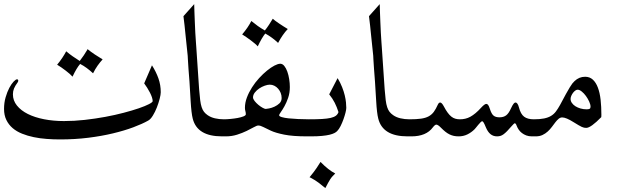

<svg xmlns="http://www.w3.org/2000/svg" viewBox="-20 -726 3083 950"><path d="M731.9 -402.8Q752.4 -370.6 763.9 -338.1Q775.4 -305.7 775.4 -269.5Q775.4 -257.8 770 -237.1Q764.6 -216.3 756.1 -194.3Q747.6 -172.4 736.3 -154.1Q725.1 -135.7 713.4 -129.4Q684.1 -112.8 639.6 -96.2Q595.2 -79.6 539.3 -66.2Q483.4 -52.7 417 -44.4Q350.6 -36.1 276.4 -36.1Q244.1 -36.1 210.9 -38.6Q177.7 -41 147 -47.4Q116.2 -53.7 89.4 -64.5Q62.5 -75.2 42.7 -92Q22.9 -108.9 11.5 -132.3Q0 -155.8 0 -187Q0 -217.8 7.8 -244.6Q15.6 -271.5 26.1 -291.3Q36.6 -311 47.4 -322.3Q58.1 -333.5 64 -333.5Q70.3 -333.5 70.3 -326.7Q70.3 -322.8 67.4 -318.4Q54.7 -301.3 49.3 -288.1Q43.9 -274.9 43.9 -259.3Q43.9 -228.5 63.7 -203.9Q83.5 -179.2 117.7 -162.1Q151.9 -145 198 -136Q244.1 -127 296.4 -127Q347.2 -127 399.4 -132.8Q451.7 -138.7 500.5 -147.7Q549.3 -156.7 592 -168Q634.8 -179.2 666.7 -190.2Q698.7 -201.2 717 -210.7Q735.4 -220.2 735.4 -225.6Q735.4 -233.9 731.7 -244.9Q728 -255.9 721.9 -267.8Q715.8 -279.8 708.3 -291.7Q700.7 -303.7 693.4 -313.5ZM307.6 -472.2Q324.2 -458 339.8 -447.3Q355.5 -436.5 374.5 -424.3Q396.5 -453.1 411.1 -478.5L413.1 -482.9Q430.7 -468.8 448.7 -456.8Q466.8 -444.8 487.8 -432.1Q475.1 -418.5 463.1 -401.6Q451.2 -384.8 440.4 -363.3Q425.3 -377.4 409.4 -389.2Q393.6 -400.9 376.5 -409.7Q358.4 -388.7 338.9 -346.7Q334 -352.5 325 -360.4Q315.9 -368.2 305.2 -376.5Q294.4 -384.8 283.2 -392.6Q272 -400.4 262.7 -405.8Q276.9 -422.9 288.1 -439.7Q299.3 -456.5 307.6 -472.2Z M887.7 -646 940.9 -705.6Q940.9 -690.9 941.9 -669.7Q942.9 -648.4 943.8 -620.6L946.3 -564.9Q947.8 -534.2 949.5 -516.1Q951.2 -498 951.2 -492.7L965.3 -283.7Q967.8 -252 970.5 -230.7Q973.1 -209.5 977.8 -195.6Q982.4 -181.6 989.5 -172.6Q996.6 -163.6 1007.3 -156.2Q1022.5 -145.5 1043.5 -140.6Q1064.5 -135.7 1087.9 -135.7H1092.8Q1096.7 -135.7 1099.4 -132.1Q1102.1 -128.4 1103.8 -122.6Q1105.5 -116.7 1106.4 -109.1Q1107.4 -101.6 1107.4 -93.8Q1107.4 -77.6 1103.8 -64.5Q1100.1 -51.3 1092.8 -51.3H1078.1Q955.6 -51.3 933.6 -139.2Q926.8 -165.5 923.3 -226.1L917.5 -322.3L912.6 -385.3Q910.2 -415 909.7 -431.4Q909.2 -447.8 908.7 -450.2L896.5 -567.4Q895.5 -579.6 893.3 -598.9Q891.1 -618.2 887.7 -646Z M1223.6 -622.1Q1240.2 -608.4 1255.6 -597.4Q1271 -586.4 1290.5 -575.2Q1301.8 -589.4 1311 -603.5Q1320.3 -617.7 1329.6 -633.3Q1334.5 -628.9 1342.5 -622.8Q1350.6 -616.7 1360.8 -609.9Q1371.1 -603 1382.1 -595.9Q1393.1 -588.9 1403.8 -582.5Q1378.4 -555.7 1356 -513.7Q1326.7 -541.5 1292.5 -560.1Q1275.4 -539.1 1255.4 -496.6Q1250.5 -502.4 1241.2 -510.3Q1231.9 -518.1 1220.9 -526.4Q1210 -534.7 1198.5 -542.5Q1187 -550.3 1178.2 -555.7Q1207 -589.4 1223.6 -622.1ZM1231.9 -244.1Q1231.9 -236.3 1239.7 -226.3Q1247.6 -216.3 1258.1 -207.5Q1268.6 -198.7 1279.1 -192.9Q1289.6 -187 1294.9 -187Q1298.8 -187 1311.5 -189.5Q1324.2 -191.9 1338.1 -198.2Q1352.1 -204.6 1362.8 -214.8Q1373.5 -225.1 1373.5 -241.2Q1373.5 -254.4 1368.9 -266.1Q1364.3 -277.8 1356.2 -287.1Q1348.1 -296.4 1337.4 -301.8Q1326.7 -307.1 1314.9 -307.1Q1304.2 -307.1 1289.8 -302Q1275.4 -296.9 1262.7 -288.3Q1250 -279.8 1241 -268.3Q1231.9 -256.8 1231.9 -244.1ZM1087.9 -135.7Q1102.1 -135.7 1120.6 -137.5Q1139.2 -139.2 1156 -142.3Q1172.9 -145.5 1184.6 -150.1Q1196.3 -154.8 1196.3 -160.6Q1196.3 -168.9 1194.1 -176.5Q1191.9 -184.1 1191.9 -192.4Q1191.9 -217.8 1201.7 -243.7Q1211.4 -269.5 1227.1 -293.9Q1242.7 -318.4 1262.2 -339.6Q1281.7 -360.8 1301.3 -376.7Q1320.8 -392.6 1338.1 -401.6Q1355.5 -410.6 1366.7 -410.6Q1377.9 -410.6 1386.7 -399.7Q1395.5 -388.7 1401.6 -371.8Q1407.7 -355 1410.9 -334.5Q1414.1 -314 1414.1 -295.4Q1414.1 -266.1 1405.8 -242.2Q1397.5 -218.3 1387.7 -200.7Q1377.9 -183.1 1369.6 -171.6Q1361.3 -160.2 1361.3 -155.3Q1361.3 -150.4 1374.3 -146.5Q1387.2 -142.6 1408 -140.4Q1428.7 -138.2 1455.1 -137Q1481.4 -135.7 1507.8 -135.7H1512.7Q1520 -135.7 1523.7 -122.6Q1527.3 -109.4 1527.3 -93.5Q1527.3 -77.6 1523.7 -64.5Q1520 -51.3 1512.7 -51.3H1498Q1429.2 -51.3 1386.5 -59.8Q1343.8 -68.4 1320.8 -79.1Q1297.4 -89.8 1283 -97.4Q1268.6 -105 1257.8 -105Q1251 -105 1236.1 -96.7Q1221.2 -88.4 1200.2 -78.1Q1179.2 -67.9 1153.1 -59.6Q1127 -51.3 1097.7 -51.3H1083Q1075.7 -51.3 1072 -64.5Q1068.4 -77.6 1068.4 -93.5Q1068.4 -109.4 1072 -122.6Q1075.7 -135.7 1083 -135.7Z M1502.9 -51.3Q1498 -51.3 1494.9 -57.4Q1491.7 -63.5 1490 -73Q1488.3 -82.5 1488.3 -93.5Q1488.3 -104.5 1490 -113.8Q1491.7 -123 1494.9 -129.4Q1498 -135.7 1502.9 -135.7H1507.8Q1546.9 -135.7 1573 -137.2Q1599.1 -138.7 1616 -142.6Q1632.8 -146.5 1641.8 -153.3Q1650.9 -160.2 1654.8 -171.4Q1646.5 -197.3 1636.2 -217.5Q1626 -237.8 1608.9 -259.3L1650.4 -339.4Q1664.1 -316.9 1672.6 -295.2Q1681.2 -273.4 1685.8 -254.2Q1690.4 -234.9 1691.9 -219.2Q1693.4 -203.6 1693.4 -192.4Q1693.4 -184.1 1689.5 -168.5Q1685.5 -152.8 1679.4 -135.7Q1673.3 -118.7 1665.3 -102.5Q1657.2 -86.4 1648.4 -77.6Q1643.6 -72.3 1634.5 -67.6Q1625.5 -63 1610.6 -59.3Q1595.7 -55.7 1573 -53.5Q1550.3 -51.3 1517.6 -51.3ZM1565.9 75.2Q1606 116.2 1638.7 132.3Q1631.3 139.6 1625.5 146Q1619.6 152.3 1614.3 160.4Q1608.9 168.5 1603.3 179Q1597.7 189.5 1589.8 204.6Q1573.7 190.9 1556.4 178Q1539.1 165 1518.6 154.3L1511.7 150.9Q1535.2 122.6 1547.1 104.5Q1559.1 86.4 1565.9 75.2Z M1805.7 -646 1858.9 -705.6Q1858.9 -690.9 1859.9 -669.7Q1860.8 -648.4 1861.8 -620.6L1864.3 -564.9Q1865.7 -534.2 1867.4 -516.1Q1869.1 -498 1869.1 -492.7L1883.3 -283.7Q1885.7 -252 1888.4 -230.7Q1891.1 -209.5 1895.8 -195.6Q1900.4 -181.6 1907.5 -172.6Q1914.6 -163.6 1925.3 -156.2Q1940.4 -145.5 1961.4 -140.6Q1982.4 -135.7 2005.9 -135.7H2010.7Q2014.6 -135.7 2017.3 -132.1Q2020 -128.4 2021.7 -122.6Q2023.4 -116.7 2024.4 -109.1Q2025.4 -101.6 2025.4 -93.8Q2025.4 -77.6 2021.7 -64.5Q2018.1 -51.3 2010.7 -51.3H1996.1Q1873.5 -51.3 1851.6 -139.2Q1844.7 -165.5 1841.3 -226.1L1835.4 -322.3L1830.6 -385.3Q1828.1 -415 1827.6 -431.4Q1827.1 -447.8 1826.7 -450.2L1814.5 -567.4Q1813.5 -579.6 1811.3 -598.9Q1809.1 -618.2 1805.7 -646Z M2626 -135.7Q2633.3 -135.7 2637 -122.6Q2640.6 -109.4 2640.6 -93.5Q2640.6 -77.6 2637 -64.5Q2633.3 -51.3 2626 -51.3H2611.3Q2596.2 -51.3 2584 -55.9Q2571.8 -60.5 2562.3 -67.9Q2552.7 -75.2 2546.4 -84.7Q2540 -94.2 2536.1 -104.5Q2532.2 -116.2 2526.4 -116.2Q2524.4 -116.2 2511.7 -102.1Q2498.5 -86.9 2489 -77.1Q2479.5 -67.4 2471.4 -61.5Q2463.4 -55.7 2455.8 -53.5Q2448.2 -51.3 2439.5 -51.3Q2420.4 -51.3 2407 -62.3Q2393.6 -73.2 2384.3 -95.2Q2377 -113.3 2373 -119.6Q2369.1 -126 2365.2 -126Q2362.8 -126 2357.4 -120.6Q2352.1 -115.2 2346.2 -108.2Q2340.3 -101.1 2335.2 -94.7Q2330.1 -88.4 2328.1 -86.4Q2312.5 -70.8 2292.7 -61Q2272.9 -51.3 2249.5 -51.3Q2236.3 -51.3 2225.1 -53.7Q2213.9 -56.2 2203.6 -61.3Q2193.4 -66.4 2183.3 -74.5Q2173.3 -82.5 2162.1 -93.8Q2147 -109.4 2138.7 -109.4Q2132.3 -109.4 2121.6 -95.7Q2088.9 -51.3 2015.6 -51.3H2001Q1993.7 -51.3 1990 -64.5Q1986.3 -77.6 1986.3 -93.5Q1986.3 -109.4 1990 -122.6Q1993.7 -135.7 2001 -135.7H2005.9Q2040.5 -135.7 2063.2 -138.9Q2085.9 -142.1 2101.1 -150.4Q2116.2 -158.7 2126.5 -172.6Q2136.7 -186.5 2146.5 -208.5Q2148.9 -213.9 2151.9 -216.3Q2154.8 -218.8 2157.7 -218.8Q2166 -218.8 2176.3 -199.2Q2186 -180.7 2195.1 -168.5Q2204.1 -156.2 2213.4 -148.9Q2222.7 -141.6 2232.9 -138.7Q2243.2 -135.7 2255.4 -135.7Q2269.5 -135.7 2282.2 -138.7Q2294.9 -141.6 2307.4 -148.4Q2319.8 -155.3 2333 -166.3Q2346.2 -177.2 2360.8 -193.4Q2377.9 -211.9 2386.2 -211.9Q2390.6 -211.9 2394.8 -207.3Q2398.9 -202.6 2403.8 -187.5Q2411.6 -162.6 2421.9 -154.1Q2432.1 -145.5 2451.2 -145.5Q2471.2 -145.5 2484.1 -155Q2497.1 -164.6 2508.3 -189.9Q2516.6 -207.5 2521.5 -213.1Q2526.4 -218.8 2530.3 -218.8Q2541.5 -218.8 2547.9 -193.8Q2556.2 -161.6 2573.2 -148.7Q2590.3 -135.7 2621.1 -135.7Z M2837.9 -282.2Q2832.5 -282.2 2826.4 -277.8Q2820.3 -273.4 2815.2 -266.6Q2810.1 -259.8 2806.6 -251.7Q2803.2 -243.7 2803.2 -236.3Q2803.2 -226.1 2809.6 -216.8Q2815.9 -207.5 2826.9 -200.4Q2837.9 -193.4 2852.3 -189.2Q2866.7 -185.1 2882.8 -185.1Q2893.1 -185.1 2897.5 -187.7Q2901.9 -190.4 2901.9 -198.2Q2901.9 -209 2895.3 -223.4Q2888.7 -237.8 2879.2 -251Q2869.6 -264.2 2858.4 -273.2Q2847.2 -282.2 2837.9 -282.2ZM2955.1 -146.5Q2903.3 -93.3 2880.9 -93.3Q2875 -93.3 2870.1 -94.2Q2865.2 -95.2 2858.6 -98.1Q2852.1 -101.1 2842.5 -106.7Q2833 -112.3 2817.9 -121.6Q2780.8 -145 2761.7 -145Q2752.4 -145 2744.1 -138.2Q2735.8 -131.3 2727.8 -120.8Q2719.7 -110.4 2710.7 -98.1Q2701.7 -85.9 2690.2 -75.4Q2678.7 -64.9 2664.3 -58.1Q2649.9 -51.3 2630.9 -51.3H2616.2Q2608.4 -51.3 2604.5 -64.5Q2600.6 -77.6 2600.6 -93.5Q2600.6 -109.4 2604.2 -122.6Q2607.9 -135.7 2616.2 -135.7H2621.1Q2651.9 -135.7 2672.1 -139.9Q2692.4 -144 2706.5 -152.6Q2720.7 -161.1 2730.7 -174.6Q2740.7 -188 2751 -206.5Q2768.6 -239.7 2780 -260.5Q2791.5 -281.2 2799.1 -293.7Q2806.6 -306.2 2812 -313Q2817.4 -319.8 2822.8 -324.7Q2845.2 -346.2 2875 -346.2Q2897.9 -346.2 2913.3 -332Q2928.7 -317.9 2938.2 -292.7Q2947.8 -267.6 2951.7 -232.9Q2955.6 -198.2 2955.6 -157.7Z"/></svg>

Font: HM XNiloofar
Style: Regular
Weight: 400
Designer: Hossein Movahhedian
Version: Version 2.8, 2015